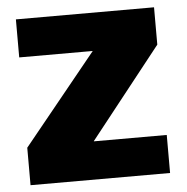

<svg xmlns="http://www.w3.org/2000/svg" viewBox="-46 -639 667 684"><g transform="rotate(-5 287.0 -296.5)"><path d="M36 0H535V-136H274.5V-137L529.5 -459.5V-593H35.5V-457H298V-456.5L36 -134Z"/></g></svg>

Font: Anybody Thin ExtraBold
Style: Regular
Weight: 800
Version: Version 1.113;gftools[0.9.25]